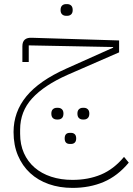

<svg xmlns="http://www.w3.org/2000/svg" viewBox="-20 -611 647 935"><path d="M333 304Q270 304 217.5 285.5Q165 267 127 232Q89 197 67.5 146.5Q46 96 46 32Q46 -66 108.5 -142Q171 -218 303 -277L531 -379V-382L120 -390V-309H89V-386Q89 -430 137 -427L560 -414V-356L310 -247Q195 -196 136.5 -132Q78 -68 78 20V41Q78 93 96.5 134.5Q115 176 148.5 205Q182 234 229 249.5Q276 265 333 265Q410 265 472 239Q534 213 584 153L607 181Q553 246 485 275Q417 304 333 304ZM302 -534Q290 -534 282.5 -541Q275 -548 275 -562Q275 -577 282.5 -584Q290 -591 302 -591H307Q319 -591 326.5 -584Q334 -577 334 -562Q334 -548 326.5 -541Q319 -534 307 -534ZM383 -29Q372 -29 364.5 -36Q357 -43 357 -58Q357 -72 364.5 -79Q372 -86 383 -86H389Q400 -86 407.5 -79Q415 -72 415 -58Q415 -43 407.5 -36Q400 -29 389 -29ZM320 90Q295 90 295 63Q295 36 320 36H326Q337 36 344 42.5Q351 49 351 63Q351 77 344 83.5Q337 90 326 90ZM257 -29Q245 -29 237.5 -36Q230 -43 230 -58Q230 -72 237.5 -79Q245 -86 257 -86H262Q274 -86 281.5 -79Q289 -72 289 -58Q289 -43 281.5 -36Q274 -29 262 -29Z"/></svg>

Font: IBM Plex Sans Arabic ExtLt
Style: Regular
Weight: 200
Designer: Mike Abbink, Paul van der Laan, Pieter van Rosmalen, Wael Morcos, Khajak Apelian
Foundry: Bold Monday
Version: Version 1.2